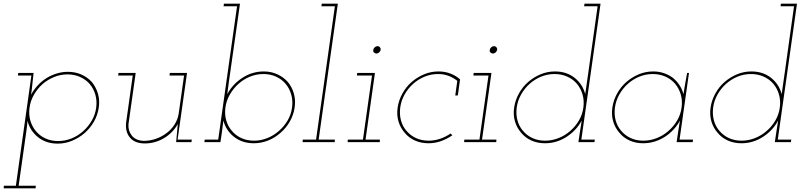

<svg xmlns="http://www.w3.org/2000/svg" viewBox="-22 -770 4339 1040"><path d="M-1 236 -2 250H171L172 236H79L121 -61Q124 -79 124.5 -88Q125 -97 127 -115Q141 -61 184.5 -26.5Q228 8 291 8Q331 8 368.5 -7.5Q406 -23 436 -49Q466 -75 486.5 -110.5Q507 -146 513 -187Q519 -227 508.5 -262.5Q498 -298 476 -325Q453 -351 419.5 -366Q386 -381 346 -381Q315 -381 285.5 -372Q256 -363 230 -347Q203 -330 182 -307Q161 -284 146 -257Q151 -286 153.5 -316Q156 -346 160 -375H77L75 -361H148L64 236ZM499 -187Q494 -149 475 -116.5Q456 -84 428 -59Q400 -34 365 -20Q330 -6 293 -6Q255 -6 224.5 -20Q194 -34 173 -59Q152 -84 142.5 -116.5Q133 -149 138 -187Q143 -224 162 -257Q181 -290 209 -315Q237 -339 271.5 -353Q306 -367 344 -367Q381 -367 412 -353Q443 -339 464 -315Q485 -290 494.5 -257Q504 -224 499 -187Z M932 0H1015L1017 -14H940L991 -375H898L896 -361H975L946 -155Q941 -123 923.5 -95.5Q906 -68 880 -49Q854 -29 822 -18Q790 -7 756 -7Q713 -9 692 -35.5Q671 -62 674 -98L713 -375H620L618 -361H697L661 -105Q656 -55 682.5 -24Q709 7 762 7Q818 7 866 -21.5Q914 -50 941 -98L937 -53Z M1172 0 1180 -54Q1182 -70 1184 -85.5Q1186 -101 1188 -117Q1202 -63 1246 -28.5Q1290 6 1353 6Q1393 6 1430.5 -9Q1468 -24 1498 -51Q1528 -77 1548 -112Q1568 -147 1574 -188Q1580 -228 1569.5 -264Q1559 -300 1537 -326Q1514 -352 1480.5 -367.5Q1447 -383 1407 -383Q1344 -383 1291 -348.5Q1238 -314 1209 -260Q1211 -275 1213 -290.5Q1215 -306 1217 -321L1278 -750H1191L1189 -736H1262L1160 -14H1087L1085 0ZM1560 -188Q1555 -150 1536 -117.5Q1517 -85 1489 -61Q1461 -36 1426 -22Q1391 -8 1354 -8Q1316 -8 1285.5 -22Q1255 -36 1234 -61Q1213 -85 1203.5 -117.5Q1194 -150 1199 -188Q1204 -225 1223 -258Q1242 -291 1270 -316Q1298 -341 1332.5 -355Q1367 -369 1405 -369Q1442 -369 1473 -355Q1504 -341 1525 -316Q1546 -291 1555.5 -258Q1565 -225 1560 -188Z M1618 -14 1617 0H1791L1792 -14H1704L1808 -750H1721L1719 -736H1792L1690 -14Z M1862 -14 1861 0H2035L2036 -14H1958L2009 -375H1913L1911 -361H1993L1944 -14ZM2000 -500Q1998 -492 2003.5 -486Q2009 -480 2017 -480Q2025 -480 2031.5 -486Q2038 -492 2040 -500Q2041 -508 2036 -514Q2031 -520 2023 -520Q2015 -520 2008 -514Q2001 -508 2000 -500Z M2428 -37 2419 -47Q2393 -29 2362.5 -18.5Q2332 -8 2300 -8Q2262 -8 2231.5 -22Q2201 -36 2180 -61Q2159 -85 2150 -117.5Q2141 -150 2146 -188Q2151 -225 2169.5 -258Q2188 -291 2216 -316Q2244 -341 2278.5 -355Q2313 -369 2351 -369Q2382 -369 2408 -359Q2434 -349 2455 -332L2444 -253H2458L2470 -340Q2448 -360 2418 -371.5Q2388 -383 2353 -383Q2312 -383 2275 -367.5Q2238 -352 2208 -326Q2178 -300 2158 -264Q2138 -228 2132 -188Q2126 -147 2136.5 -112Q2147 -77 2170 -51Q2192 -24 2225 -9Q2258 6 2299 6Q2334 6 2366.5 -5.5Q2399 -17 2428 -37Z M2493 -14 2492 0H2666L2667 -14H2589L2640 -375H2544L2542 -361H2624L2575 -14ZM2631 -500Q2629 -492 2634.5 -486Q2640 -480 2648 -480Q2656 -480 2662.5 -486Q2669 -492 2671 -500Q2672 -508 2667 -514Q2662 -520 2654 -520Q2646 -520 2639 -514Q2632 -508 2631 -500Z M3119 -54 3111 0H3198L3200 -14H3127L3231 -750H3144L3142 -736H3215L3165 -379Q3160 -349 3156.5 -319.5Q3153 -290 3148 -260Q3134 -314 3090.5 -348.5Q3047 -383 2984 -383Q2943 -383 2906 -367.5Q2869 -352 2839 -326Q2809 -300 2789 -264Q2769 -228 2763 -188Q2757 -147 2767.5 -112Q2778 -77 2801 -51Q2823 -24 2856 -9Q2889 6 2930 6Q2993 6 3046.5 -28.5Q3100 -63 3129 -117Q3127 -101 3124 -85.5Q3121 -70 3119 -54ZM2777 -188Q2782 -225 2800.5 -258Q2819 -291 2847 -316Q2875 -341 2909.5 -355Q2944 -369 2982 -369Q3019 -369 3050.5 -355Q3082 -341 3103 -316Q3124 -291 3133.5 -258Q3143 -225 3138 -188Q3133 -150 3114 -117.5Q3095 -85 3067 -61Q3039 -36 3003.5 -22Q2968 -8 2931 -8Q2893 -8 2862.5 -22Q2832 -36 2811 -61Q2790 -85 2781 -117.5Q2772 -150 2777 -188Z M3295 -188Q3289 -147 3299.5 -112Q3310 -77 3333 -51Q3355 -24 3388 -9Q3421 6 3462 6Q3506 6 3545.5 -11Q3585 -28 3615 -57Q3629 -70 3640.5 -85Q3652 -100 3661 -117Q3659 -101 3656 -85.5Q3653 -70 3651 -54L3643 0H3730L3732 -14H3659L3710 -375H3700Q3695 -346 3689.5 -317.5Q3684 -289 3680 -260Q3673 -287 3658 -309.5Q3643 -332 3622 -349Q3600 -365 3573.5 -374Q3547 -383 3516 -383Q3475 -383 3438 -367.5Q3401 -352 3371 -326Q3341 -300 3321 -264Q3301 -228 3295 -188ZM3309 -188Q3314 -225 3332.5 -258Q3351 -291 3379 -316Q3407 -341 3441.5 -355Q3476 -369 3514 -369Q3551 -369 3582.5 -355Q3614 -341 3635 -316Q3656 -291 3665.5 -258Q3675 -225 3670 -188Q3665 -150 3646 -117.5Q3627 -85 3599 -61Q3571 -36 3535.5 -22Q3500 -8 3463 -8Q3425 -8 3394.5 -22Q3364 -36 3343 -61Q3322 -85 3313 -117.5Q3304 -150 3309 -188Z M4183 -54 4175 0H4262L4264 -14H4191L4295 -750H4208L4206 -736H4279L4229 -379Q4224 -349 4220.5 -319.5Q4217 -290 4212 -260Q4198 -314 4154.5 -348.5Q4111 -383 4048 -383Q4007 -383 3970 -367.5Q3933 -352 3903 -326Q3873 -300 3853 -264Q3833 -228 3827 -188Q3821 -147 3831.5 -112Q3842 -77 3865 -51Q3887 -24 3920 -9Q3953 6 3994 6Q4057 6 4110.5 -28.5Q4164 -63 4193 -117Q4191 -101 4188 -85.5Q4185 -70 4183 -54ZM3841 -188Q3846 -225 3864.5 -258Q3883 -291 3911 -316Q3939 -341 3973.5 -355Q4008 -369 4046 -369Q4083 -369 4114.5 -355Q4146 -341 4167 -316Q4188 -291 4197.5 -258Q4207 -225 4202 -188Q4197 -150 4178 -117.5Q4159 -85 4131 -61Q4103 -36 4067.5 -22Q4032 -8 3995 -8Q3957 -8 3926.5 -22Q3896 -36 3875 -61Q3854 -85 3845 -117.5Q3836 -150 3841 -188Z"/></svg>

Font: Josefin Slab Thin Thin
Style: Italic
Weight: 250
Italic angle: -12°
Version: Version 2.000